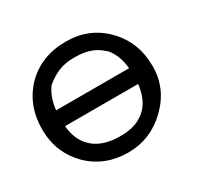

<svg xmlns="http://www.w3.org/2000/svg" viewBox="-149 -868 1077 1046"><g transform="rotate(-30 390.0 -345.0)"><path d="M378 -692Q381 -692 384 -692Q529 -692 628 -590Q725 -490 725 -339Q725 -200 621 -99Q518 1 379 2Q377 2 376 2Q230 2 131 -94Q83 -142 57.5 -202.5Q32 -263 31 -338Q31 -340 31 -341Q31 -491 126 -591Q224 -691 378 -692ZM561 -525Q543 -542 525 -555Q507 -568 485.5 -576.5Q464 -585 438 -589.5Q412 -594 378 -594Q319 -594 277 -576Q235 -558 197 -526Q179 -503 166.5 -471Q154 -439 149 -394H608Q604 -436 591.5 -469Q579 -502 559 -526ZM204 -160Q263 -98 379 -97Q382 -97 386 -97Q494 -97 552 -159Q575 -183 589 -218Q603 -253 608 -295H148Q155 -210 204 -160Z"/></g></svg>

Font: New Athena Unicode
Style: Bold
Weight: 700
Designer: J. Rusten 1997; rev. by R. Hancock 2001, 2002, rev. by D. Mastronarde 2002-2021
Foundry: Society for Classical Studies (formerly American Philological Association)
Version: Version 5.008